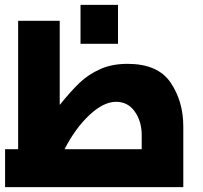

<svg xmlns="http://www.w3.org/2000/svg" viewBox="-20 -774 838 794"><path d="M1 0ZM738 -251V0H1V-157H55V-688H227V-340Q272 -396 308.5 -431Q345 -466 394 -488Q443 -510 507 -510Q633 -510 685.5 -432.5Q738 -355 738 -251ZM247 -157H566V-215Q566 -272 537.5 -312.5Q509 -353 460 -353Q408 -353 349.5 -298Q291 -243 247 -157ZM313 -754H468V-593H313Z"/></svg>

Font: Cairo Black
Style: Regular
Weight: 900
Designer: Mohamed Gaber, the designers of Titillium
Foundry: Kief Type Foundry
Version: Version 2.009; ttfautohint (v1.5.33-1714) -l 8 -r 50 -G 200 